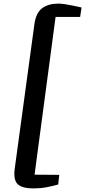

<svg xmlns="http://www.w3.org/2000/svg" viewBox="-20 -878 472 1064"><path d="M166 166Q99.5 166 76 140.5Q52.5 115 62.5 50L170.5 -743Q179.5 -808 214.2 -833Q249 -858 302.5 -858Q319 -858 340.5 -854.8Q362 -851.5 382.5 -847.2Q403 -843 417 -839.8Q431 -836.5 432 -836.5L424 -784H288L171.5 90L308.5 91L302.5 144.5Q270 153.5 237.2 159.8Q204.5 166 166 166Z"/></svg>

Font: Merriweather 20pt
Style: Bold Italic
Weight: 700
Italic angle: -7.8°
Version: Version 2.101